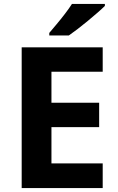

<svg xmlns="http://www.w3.org/2000/svg" viewBox="-20 -954 600 974"><path d="M501 0H90V-714H501V-590H241V-433H483V-309H241V-125H501ZM512 -924Q498 -910 475 -890Q452 -870 425.5 -848Q399 -826 373.5 -806.5Q348 -787 329 -774H230V-787Q246 -806 267.5 -831.5Q289 -857 310 -884.5Q331 -912 345 -934H512Z"/></svg>

Font: Noto Sans Thaana
Style: Regular
Weight: 400
Designer: Monotype Design Team
Foundry: Monotype Imaging Inc.
Version: Version 2.001